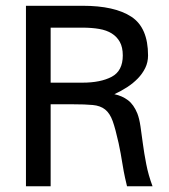

<svg xmlns="http://www.w3.org/2000/svg" viewBox="-20 -648 588 668"><path d="M421.9 0Q414.1 -32.2 410.6 -51.3Q407.2 -70.3 404.8 -85Q402.3 -99.6 399.9 -113.8Q397.5 -127.9 392.6 -150.4Q381.8 -199.2 372.1 -226.6Q362.3 -253.9 345.7 -267.1Q329.1 -280.3 302.7 -282.7Q276.4 -285.2 232.4 -285.2H156.2V0H70.3V-627.9H267.6Q378.9 -627.9 437 -589.8Q495.1 -551.8 495.1 -455.1Q495.1 -431.6 485.4 -411.6Q475.6 -391.6 459.5 -375Q443.4 -358.4 422.4 -344.7Q401.4 -331.1 377.9 -320.3Q405.3 -314.5 425.3 -299.3Q445.3 -284.2 458 -252.9Q464.8 -235.4 468.8 -208Q472.7 -180.7 477.1 -147.9Q481.4 -115.2 488.8 -77.1Q496.1 -39.1 510.7 0ZM407.2 -455.1Q407.2 -483.4 397 -502Q386.7 -520.5 368.7 -531.7Q350.6 -543 324.7 -547.4Q298.8 -551.8 266.6 -551.8H156.2V-360.4H266.6Q330.1 -360.4 368.7 -380.9Q407.2 -401.4 407.2 -455.1Z"/></svg>

Font: Myanmar PaOh One
Style: Regular
Weight: 400
Designer: Debbi Hosken
Foundry: SIL
Version: Version 2.8